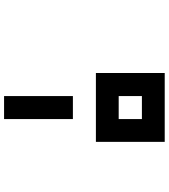

<svg xmlns="http://www.w3.org/2000/svg" viewBox="36 -853 817 929"><g transform="rotate(-90 444.5 -388.5)"><path d="M444.3 -110.4Q444.3 -138.7 444.3 -222.7Q416 -222.7 333 -222.7Q333 -194.3 333 -110.4Q360.4 -110.4 444.3 -110.4ZM222.7 0Q222.7 -83 222.7 -333Q305.7 -333 555.7 -333Q555.7 -250 555.7 0Q471.7 0 222.7 0ZM333 -444.3Q333 -527.3 333 -777.3Q360.4 -777.3 444.3 -777.3Q444.3 -694.3 444.3 -444.3Q416 -444.3 333 -444.3Z"/></g></svg>

Font: leko majuna
Style: pona
Weight: 400
Designer: Kelsey Higham
Version: Version 2.0